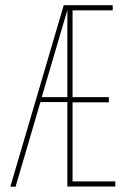

<svg xmlns="http://www.w3.org/2000/svg" viewBox="-20 -720 476 741"><path d="M20 0 226 -700H415V-680H260V-345H400V-325H260V-20H425V0H240V-326H136L40 1ZM141 -345H240V-681Z"/></svg>

Font: Georama ExtraCondensed Thin
Style: Regular
Weight: 100
Width: 2
Designer: Jean-Baptiste Levee
Foundry: Production Type
Version: Version 1.001